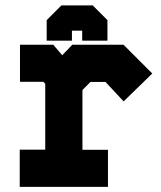

<svg xmlns="http://www.w3.org/2000/svg" viewBox="-20 -710 614 730"><path d="M55 0.5V-141H152V-391.5L144.5 -399H56V-540H182.5L216.5 -500L255 -540H449.5L559 -430.5L450 -324.5L381 -398.5H324L293.5 -368V-140.5H390.5V0.5ZM119 -71H326.5H222V-408L284.5 -470H419.5L464.5 -420L419.5 -470H284.5L222 -408L164 -470H119H164L222.5 -408V-71H119ZM332.5 -689.5 388.5 -633.5V-555.5H292.5V-593.5H253.5V-555.5H157.5V-633.5L213.5 -689.5ZM306.5 -645.5H238.5L205.5 -609.5V-596.5V-609.5L238.5 -645.5H306.5L339.5 -609.5V-596.5V-609.5Z"/></svg>

Font: Tourney Black
Style: Regular
Weight: 900
Version: Version 1.015